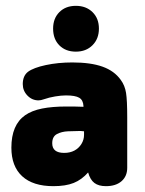

<svg xmlns="http://www.w3.org/2000/svg" viewBox="-20 -627 498 658"><path d="M266 -261Q242 -262 231.5 -262Q221 -262 217 -262Q213 -262 208 -262Q159 -262 124 -255Q89 -248 66 -232Q19 -199 19 -121Q19 -57 56 -23Q93 11 163 11Q205 11 232.5 0Q260 -11 282 -36Q289 -11 303.5 0Q318 11 343 11Q377 11 396.5 -6Q416 -23 416 -52V-225Q416 -283 412 -308.5Q408 -334 394 -353Q372 -384 331.5 -398.5Q291 -413 228 -413Q179 -413 137 -404Q95 -395 76 -381Q58 -367 58 -339Q58 -316 74 -299.5Q90 -283 112 -283Q120 -283 131 -287Q148 -293 169 -296.5Q190 -300 206 -300Q238 -300 251.5 -292Q265 -284 266 -264ZM268 -177V-165Q268 -148 259 -133.5Q250 -119 235 -111Q220 -103 200 -103Q159 -103 159 -136Q159 -159 175 -167.5Q191 -176 212.5 -177Q234 -178 250 -178Q254 -178 257.5 -178Q261 -178 268 -177ZM240 -607Q205 -607 183.5 -585.5Q162 -564 162 -529Q162 -493 183.5 -471.5Q205 -450 240 -450Q275 -450 297 -472Q319 -494 319 -529Q319 -564 297 -585.5Q275 -607 240 -607Z"/></svg>

Font: Beiruti Black
Style: Regular
Weight: 900
Designer: Arlette Boutros
Foundry: Boutros
Version: Version 1.41